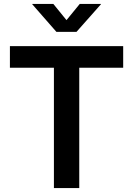

<svg xmlns="http://www.w3.org/2000/svg" viewBox="-20 -964 682 984"><path d="M30.8 -616.7V-727.5H611.3V-616.7H386.2V0H256.3V-616.7ZM253.4 -943.8 320.8 -860.8 388.7 -943.8H497.1V-941.9L372.1 -800.8H269L145.5 -941.9V-943.8Z"/></svg>

Font: Inter 24pt SemiBold
Style: Regular
Weight: 600
Designer: Rasmus Andersson
Foundry: rsms
Version: Version 4.001;git-66647c0bb